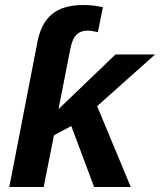

<svg xmlns="http://www.w3.org/2000/svg" viewBox="-20 -745 638 765"><path d="M355 0 264 -243 195 -206 154 0H17L129 -577Q143 -652 187 -688.5Q231 -725 312 -725Q354 -725 390 -716L370 -617Q343 -623 329 -623Q303 -623 286 -608Q269 -593 261 -554L213 -310L440 -528H598L367 -322L501 0Z"/></svg>

Font: Libra Sans Modern
Style: Bold Italic
Weight: 700
Italic angle: -12°
Foundry: Stefan Peev, Context Ltd
Version: Version 1.000